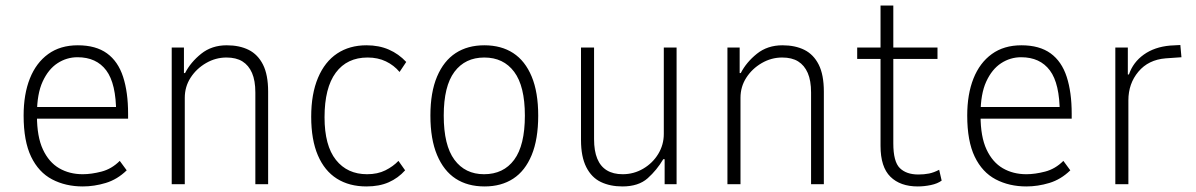

<svg xmlns="http://www.w3.org/2000/svg" viewBox="-20 -663 4303 691"><path d="M278 8Q216 8 167.5 -17.5Q119 -43 92 -99Q65 -155 65 -247Q65 -324 87.5 -380.5Q110 -437 153.5 -468.5Q197 -500 260 -500Q325 -500 365 -471Q405 -442 423 -386.5Q441 -331 441 -254V-236H97V-278H418L398 -256Q398 -362 362.5 -409.5Q327 -457 259 -457Q220 -457 187 -435.5Q154 -414 133.5 -369.5Q113 -325 113 -253V-246Q113 -171 134.5 -125Q156 -79 193 -57.5Q230 -36 278 -36Q309 -36 345.5 -45.5Q382 -55 411 -84L436 -50Q402 -17 360.5 -4.5Q319 8 278 8Z M598 0V-492H642V-400H646Q666 -439 704 -469.5Q742 -500 796 -500Q842 -500 875 -483.5Q908 -467 926.5 -430.5Q945 -394 945 -333V0H899V-330Q899 -373 887 -400.5Q875 -428 852.5 -442Q830 -456 795 -456Q756 -456 721.5 -436Q687 -416 666 -383.5Q645 -351 645 -311V0Z M1299 8Q1237 8 1192.5 -20Q1148 -48 1124 -104Q1100 -160 1100 -243Q1100 -325 1124.5 -383Q1149 -441 1193.5 -470.5Q1238 -500 1299 -500Q1344 -500 1379.5 -484.5Q1415 -469 1442 -440L1418 -404Q1398 -428 1369 -442Q1340 -456 1303 -456Q1229 -456 1188.5 -401.5Q1148 -347 1148 -241Q1148 -139 1189 -87.5Q1230 -36 1301 -36Q1339 -36 1367 -50Q1395 -64 1414 -84L1438 -50Q1413 -22 1379 -7Q1345 8 1299 8Z M1724 8Q1663 8 1620 -20Q1577 -48 1553 -105Q1529 -162 1529 -247Q1529 -331 1553 -387.5Q1577 -444 1620 -472Q1663 -500 1723 -500Q1784 -500 1827 -472Q1870 -444 1893.5 -387.5Q1917 -331 1917 -247Q1917 -162 1893.5 -105Q1870 -48 1827 -20Q1784 8 1724 8ZM1722 -36Q1792 -36 1830.5 -88Q1869 -140 1869 -247Q1869 -353 1830.5 -404.5Q1792 -456 1723 -456Q1654 -456 1615.5 -404.5Q1577 -353 1577 -247Q1577 -140 1615.5 -88Q1654 -36 1722 -36Z M2220 8Q2176 8 2142.5 -8Q2109 -24 2090 -61.5Q2071 -99 2071 -159V-492H2118V-162Q2118 -120 2129.5 -92Q2141 -64 2164 -50Q2187 -36 2221 -36Q2261 -36 2295 -56Q2329 -76 2349 -109Q2369 -142 2369 -181V-492H2415V0H2372V-90H2367Q2344 -51 2311 -21.5Q2278 8 2220 8Z M2598 0V-492H2642V-400H2646Q2666 -439 2704 -469.5Q2742 -500 2796 -500Q2842 -500 2875 -483.5Q2908 -467 2926.5 -430.5Q2945 -394 2945 -333V0H2899V-330Q2899 -373 2887 -400.5Q2875 -428 2852.5 -442Q2830 -456 2795 -456Q2756 -456 2721.5 -436Q2687 -416 2666 -383.5Q2645 -351 2645 -311V0Z M3283 8Q3220 8 3184.5 -27Q3149 -62 3149 -138V-451H3065V-492H3149V-643H3195V-492H3354V-451H3195V-147Q3195 -81 3218.5 -58Q3242 -35 3285 -35Q3306 -35 3323.5 -38.5Q3341 -42 3360 -52L3369 -13Q3354 -2 3330 3Q3306 8 3283 8Z M3674 8Q3612 8 3563.5 -17.5Q3515 -43 3488 -99Q3461 -155 3461 -247Q3461 -324 3483.5 -380.5Q3506 -437 3549.5 -468.5Q3593 -500 3656 -500Q3721 -500 3761 -471Q3801 -442 3819 -386.5Q3837 -331 3837 -254V-236H3493V-278H3814L3794 -256Q3794 -362 3758.5 -409.5Q3723 -457 3655 -457Q3616 -457 3583 -435.5Q3550 -414 3529.5 -369.5Q3509 -325 3509 -253V-246Q3509 -171 3530.5 -125Q3552 -79 3589 -57.5Q3626 -36 3674 -36Q3705 -36 3741.5 -45.5Q3778 -55 3807 -84L3832 -50Q3798 -17 3756.5 -4.5Q3715 8 3674 8Z M3994 0V-492H4039V-395H4043Q4058 -439 4096.5 -466.5Q4135 -494 4191 -499L4228 -501L4232 -457L4175 -453Q4113 -448 4077 -405Q4041 -362 4041 -302V0Z"/></svg>

Font: Nunito Sans 7pt Condensed ExtraLight
Style: Regular
Weight: 250
Width: 3
Designer: Vernon Adams
Foundry: Vernon Adams
Version: Version 3.101;gftools[0.9.27]